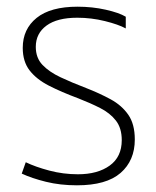

<svg xmlns="http://www.w3.org/2000/svg" viewBox="-20 -545 465 574"><path d="M210 9Q160 9 117.5 -1.5Q75 -12 45 -26L57 -60Q86 -46 127.5 -35Q169 -24 213 -24Q272 -24 308 -50Q344 -76 344 -126Q344 -162 326.5 -184.5Q309 -207 279.5 -222Q250 -237 214 -251Q163 -270 126 -289Q89 -308 68.5 -334.5Q48 -361 48 -402Q48 -458 89.5 -491.5Q131 -525 212 -525Q256 -525 296 -516Q336 -507 356 -495V-460Q334 -472 293.5 -482Q253 -492 211 -492Q151 -492 119 -468.5Q87 -445 87 -405Q87 -372 107 -351Q127 -330 161 -314Q195 -298 237 -282Q278 -266 311 -248Q344 -230 363.5 -202Q383 -174 383 -128Q383 -65 340.5 -28Q298 9 210 9Z"/></svg>

Font: Noto Sans Thai UI SemCond ExtLt
Style: Regular
Weight: 200
Width: 4
Designer: Monotype Design Team
Foundry: Monotype Imaging Inc.
Version: Version 2.000